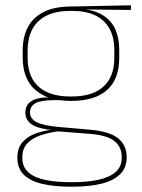

<svg xmlns="http://www.w3.org/2000/svg" viewBox="-20 -518 534 723"><path d="M248 -138Q160 -138 112.8 -179.5Q65.5 -221 65.5 -302V-329Q65.5 -376.5 83.5 -413Q101.5 -449.5 140.8 -471Q180 -492.5 243.5 -493.5L473 -498V-480.5L286 -482.5L285.5 -485Q340 -479.5 371.2 -458.2Q402.5 -437 415.8 -404Q429 -371 429 -330V-300.5Q429 -219.5 383 -178.8Q337 -138 248 -138ZM245.5 168H254Q308 168 349.5 159.2Q391 150.5 414.8 130.2Q438.5 110 438.5 75.5V73.5Q438.5 35.5 410.8 13.2Q383 -9 318 -14L190.5 -24L207 -24.5Q165 -19.5 132.8 -8.5Q100.5 2.5 82.2 22.5Q64 42.5 64 74V75.5Q64 111 87.2 131.2Q110.5 151.5 151.5 159.8Q192.5 168 245.5 168ZM245.5 185Q186.5 185 141.5 175Q96.5 165 71 141.2Q45.5 117.5 45.5 76.5V74.5Q45.5 39 65 17Q84.5 -5 116.5 -16.2Q148.5 -27.5 186 -30.5L185 -27.5Q127 -32 101.2 -48.5Q75.5 -65 75.5 -93.5V-94Q75.5 -112 84.5 -124.8Q93.5 -137.5 113.8 -144.5Q134 -151.5 166.5 -151.5V-158L222 -141H183.5Q132.5 -140.5 112.8 -129Q93 -117.5 93 -95V-94.5Q93 -71 118 -58Q143 -45 205 -39.5L320.5 -29.5Q393.5 -23 425.2 3.2Q457 29.5 457 72.5V74.5Q457 115 431.2 139.2Q405.5 163.5 359.8 174.2Q314 185 254 185ZM248 -154.5Q301.5 -154.5 337.5 -171Q373.5 -187.5 392 -220.2Q410.5 -253 410.5 -300.5V-330Q410.5 -376.5 392.5 -409.5Q374.5 -442.5 339.2 -459.8Q304 -477 252 -477H247Q189 -477 153 -458Q117 -439 100.5 -405.5Q84 -372 84 -329V-302Q84 -253.5 102.2 -220.8Q120.5 -188 157 -171.2Q193.5 -154.5 248 -154.5Z"/></svg>

Font: Anek Tamil Medium Thin
Style: Regular
Weight: 250
Version: Version 1.003